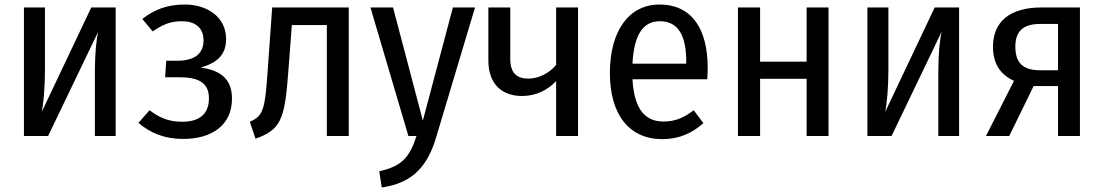

<svg xmlns="http://www.w3.org/2000/svg" viewBox="-20 -602 4888 850"><path d="M492 -569H384L165 -107C172 -144 179 -208 179 -292V-569H86V0H193L415 -462C407 -430 400 -368 400 -283V0H492Z M798 -582C720 -582 662 -559 610 -518L656 -463C696 -490 730 -508 785 -508C840 -508 881 -483 881 -423C881 -362 838 -333 764 -333H716L711 -260H773C854 -260 905 -239 905 -167C905 -89 853 -63 786 -63C726 -63 686 -81 642 -114L593 -58C643 -15 705 13 792 13C914 13 1007 -45 1007 -165C1007 -251 958 -291 868 -303C945 -324 981 -363 981 -429C981 -526 898 -582 798 -582Z M1185 -569 1165 -289C1153 -120 1147 -89 1086 -63L1111 12C1222 -27 1241 -72 1256 -281L1272 -491H1427V0H1524V-569Z M2083 -569H1985L1852 -68L1720 -569H1620L1788 0H1824C1794 92 1761 134 1659 156L1670 228C1811 208 1875 129 1912 2Z M2442 -569V-315C2414 -279 2364 -254 2320 -254C2266 -254 2239 -280 2239 -342V-569H2142V-334C2142 -233 2199 -177 2291 -177C2354 -177 2405 -204 2442 -243V0H2539V-569Z M3113 -301C3113 -482 3037 -582 2900 -582C2762 -582 2680 -462 2680 -279C2680 -94 2766 14 2912 14C2987 14 3045 -13 3094 -57L3051 -114C3008 -81 2970 -64 2918 -64C2841 -64 2788 -111 2780 -251H3111C3112 -265 3113 -283 3113 -301ZM3018 -320H2780C2787 -458 2833 -508 2901 -508C2981 -508 3018 -447 3018 -330Z M3551 0H3648V-569H3551V-329H3345V-569H3247V0H3345V-253H3551Z M4226 -569H4118L3899 -107C3906 -144 3913 -208 3913 -292V-569H3820V0H3927L4149 -462C4141 -430 4134 -368 4134 -283V0H4226Z M4591 -569C4452 -569 4376 -507 4376 -395C4376 -323 4406 -273 4469 -244L4345 0H4448L4556 -221H4664V0H4761V-569ZM4584 -291C4511 -291 4475 -322 4475 -395C4475 -468 4514 -497 4589 -496H4664V-291Z"/></svg>

Font: Glow Sans SC Condensed Medium
Style: Regular
Weight: 600
Width: 3
Designer: Ryoko NISHIZUKA (kana, bopomofo & ideographs); Paul D. Hunt (Latin, Greek & Cyrillic); Sandoll Communications, Soo-young
Version: Version 0.93